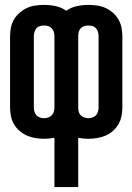

<svg xmlns="http://www.w3.org/2000/svg" viewBox="-20 -558 540 783"><path d="M340 -76Q332 -76 323.5 -79Q315 -82 309 -88Q303 -94 301 -102.5Q299 -111 299 -120V-410Q299 -419 301 -427.5Q303 -436 309 -442.5Q315 -449 323.5 -451.5Q332 -454 340 -454Q349 -454 357.5 -451.5Q366 -449 371.5 -442.5Q377 -436 379.5 -427.5Q382 -419 382 -410V-120Q382 -111 379.5 -102.5Q377 -94 371.5 -88Q366 -82 357.5 -79Q349 -76 340 -76ZM160 -76Q151 -76 142.5 -79Q134 -82 128.5 -88Q123 -94 120.5 -102.5Q118 -111 118 -120V-410Q118 -419 120.5 -427.5Q123 -436 128.5 -442.5Q134 -449 142.5 -451.5Q151 -454 160 -454Q169 -454 177 -451.5Q185 -449 191 -442.5Q197 -436 199.5 -427.5Q202 -419 202 -410V-120Q202 -111 199.5 -102.5Q197 -94 191 -88Q185 -82 177 -79Q169 -76 160 -76ZM202 205H299V4Q309 6 319.5 7Q330 8 340 8Q358 8 376 5Q394 2 410.5 -5Q427 -12 440.5 -24Q454 -36 463 -51.5Q472 -67 475.5 -84.5Q479 -102 479 -120V-410Q479 -428 475.5 -445.5Q472 -463 463 -478.5Q454 -494 440.5 -506Q427 -518 410.5 -525.5Q394 -533 376 -535.5Q358 -538 340 -538Q317 -538 293.5 -533Q270 -528 250 -514Q231 -528 207.5 -533Q184 -538 160 -538Q142 -538 124 -535.5Q106 -533 90 -525.5Q74 -518 60 -506Q46 -494 37 -478.5Q28 -463 24.5 -445.5Q21 -428 21 -410V-120Q21 -102 24.5 -84.5Q28 -67 37 -51.5Q46 -36 60 -24Q74 -12 90 -5Q106 2 124 5Q142 8 160 8Q170 8 180.5 7Q191 6 202 4Z"/></svg>

Font: Iosevka SS09
Style: Bold
Weight: 700
Monospace: yes
Designer: Belleve Invis
Foundry: Belleve Invis
Version: Version 5.2.1; ttfautohint (v1.8.3)